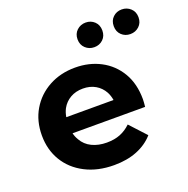

<svg xmlns="http://www.w3.org/2000/svg" viewBox="-133 -877 992 1012"><g transform="rotate(-20 362.5 -371.0)"><path d="M339 8Q247 8 177.5 -28Q108 -64 70.5 -126.5Q33 -189 33 -269Q33 -350 70 -412.5Q107 -475 172 -510.5Q237 -546 319 -546Q398 -546 461.5 -512.5Q525 -479 562 -416.5Q599 -354 599 -267Q599 -258 598 -246.5Q597 -235 596 -225H189Q194 -204 205 -186Q224 -152 260 -134.5Q296 -117 343 -117Q386 -117 418.5 -130Q451 -143 478 -169L561 -79Q524 -37 468 -14.5Q412 8 339 8ZM452 -316Q448 -341 437 -362Q420 -393 390 -410.5Q360 -428 320 -428Q280 -428 249.5 -410.5Q219 -393 202 -362Q191 -341 187 -316ZM655 -612Q626 -612 606 -631Q586 -650 586 -681Q586 -712 606 -731Q626 -750 655 -750Q684 -750 704.5 -731Q725 -712 725 -681Q725 -650 704.5 -631Q684 -612 655 -612ZM453 -612Q424 -612 403.5 -631Q383 -650 383 -681Q383 -712 403.5 -731Q424 -750 453 -750Q482 -750 502 -731Q522 -712 522 -681Q522 -650 502 -631Q482 -612 453 -612Z"/></g></svg>

Font: Montserrat Z
Style: Bold
Weight: 700
Designer: Julieta Ulanovsky
Foundry: Julieta Ulanovsky
Version: Version 8.000